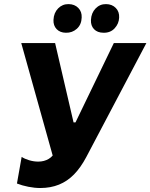

<svg xmlns="http://www.w3.org/2000/svg" viewBox="-20 -912 740 945"><path d="M63.4 -8.8 86.6 -139.8Q101.2 -130 123.6 -123.3Q146 -116.6 168.2 -116.6Q197.2 -116.6 219.8 -130Q242.4 -143.4 256.2 -172.8L247 -119L84.6 -700H251.2L342 -309.6H351.6L540.2 -700H700.4L404.8 -139.2Q377.4 -87.4 344.5 -53.7Q311.6 -20 270.3 -3.3Q229 13.4 178.2 13.4Q150.6 13.4 119.5 7.3Q88.4 1.2 63.4 -8.8ZM243.2 -814Q244.8 -849 266 -870.6Q287.2 -892.2 317.6 -891.8Q347.4 -891.4 365.5 -872.8Q383.6 -854.2 382 -825.2Q380.8 -790.6 358.1 -770.3Q335.4 -750 304 -750.8Q275.4 -751.2 258.7 -768.7Q242 -786.2 243.2 -814ZM427.6 -813.4Q429.2 -848.4 450.4 -870.3Q471.6 -892.2 502 -891.8Q531.8 -891.4 549.9 -872.8Q568 -854.2 566.4 -825.2Q565.2 -795.4 544.3 -772.7Q523.4 -750 489 -750.8Q459.2 -751.2 442.8 -768.4Q426.4 -785.6 427.6 -813.4Z"/></svg>

Font: Fixel Italic Variable 20240409 Display Thin
Style: Italic
Weight: 100
Italic angle: -10°
Designer: AlfaBravo + MacPaw
Foundry: Kyrylo Tkachov, Marchela Mozhyna, Serhii Makarenko, Maria Weinstein, Zakhar Kryvoshyya
Version: Version 1.211;Glyphs 3.2 (3225)